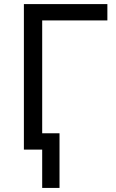

<svg xmlns="http://www.w3.org/2000/svg" viewBox="-20 -734 570 942"><path d="M97.2 -713.9H506.8V-633.8H187V-80.1H272V188H187V0H97.2Z"/></svg>

Font: NotoSans
Style: Regular
Weight: 400
Designer: Monotype Design team
Foundry: Monotype Imaging Inc.
Version: Version 1.04; ttfautohint (v1.4.1)